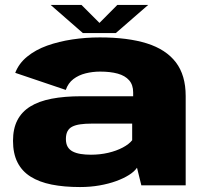

<svg xmlns="http://www.w3.org/2000/svg" viewBox="-20 -748 828 775"><path d="M303 7Q344.5 7 381.5 0.5Q418.5 -6 448.8 -17Q479 -28 500.8 -41.8Q522.5 -55.5 533 -71L550.5 0H729.5V-360.5Q729.5 -444.5 689.8 -496.5Q650 -548.5 573 -572.8Q496 -597 383 -597Q326.5 -597 271.8 -588.8Q217 -580.5 170.2 -563.8Q123.5 -547 89.8 -519.5Q56 -492 41.5 -454L245.5 -385Q255 -412.5 276.2 -428.8Q297.5 -445 325.8 -452Q354 -459 384 -459Q425.5 -459 455.2 -450.8Q485 -442.5 501.2 -424Q517.5 -405.5 517.5 -375V-359.5H308Q240 -359.5 188.2 -349.5Q136.5 -339.5 102 -318Q67.5 -296.5 50 -262.5Q32.5 -228.5 32.5 -179.5Q32.5 -128.5 50.5 -92.8Q68.5 -57 103.5 -35Q138.5 -13 188.5 -3Q238.5 7 303 7ZM347 -123.5Q324.5 -123.5 305.8 -126.5Q287 -129.5 273.5 -136.5Q260 -143.5 253 -155.8Q246 -168 246 -187Q246 -206 252.5 -218.2Q259 -230.5 272 -237Q285 -243.5 304.2 -246.2Q323.5 -249 348 -249H513.5V-182Q501 -166 475.5 -152.5Q450 -139 416.8 -131.2Q383.5 -123.5 347 -123.5ZM314.5 -614.5H447.5L578 -728H453.5L381.5 -655.5L309 -728H184.5Z"/></svg>

Font: Anybody SemiExpanded ExtraBold
Style: Regular
Weight: 800
Width: 6
Version: Version 1.113;gftools[0.9.25]